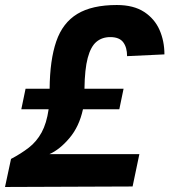

<svg xmlns="http://www.w3.org/2000/svg" viewBox="-38 -746 676 766"><path d="M-18 0 6 -112Q46 -133 77 -157Q108 -181 128 -217.5Q148 -254 156 -310H47L64 -392H160Q161 -507 186.5 -581Q212 -655 270.5 -690.5Q329 -726 428 -726Q495 -726 537 -698.5Q579 -671 598.5 -626.5Q618 -582 618 -529L469 -522Q469 -557 453.5 -577.5Q438 -598 402 -598Q369 -598 346.5 -579Q324 -560 312 -515Q300 -470 299 -392H455L438 -310H293Q278 -241 239 -195Q200 -149 159 -131H518L491 -2Z"/></svg>

Font: Geist Mono
Style: Bold Italic
Weight: 700
Italic angle: -12°
Monospace: yes
Designer: Basement.studio, Andrés Briganti, Mateo Zaragoza
Foundry: Basement.studio, Vercel, Andrés Briganti, Guido Ferreyra, Mateo Zaragoza
Version: Version 1.500; ttfautohint (v1.8.4.7-5d5b)